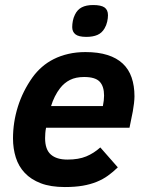

<svg xmlns="http://www.w3.org/2000/svg" viewBox="-20 -736 587 771"><path d="M165 -223.1Q162.6 -211.9 161.9 -200.9Q161.1 -189.9 161.1 -181.2Q161.1 -135.7 184.1 -115.5Q207 -95.2 251 -95.2Q295.4 -95.2 326.2 -107.9Q356.9 -120.6 382.8 -144L453.1 -64Q434.1 -45.4 413.8 -30.8Q393.6 -16.1 368.4 -5.9Q343.3 4.4 312 9.8Q280.8 15.1 240.2 15.1Q183.6 15.1 144 0Q104.5 -15.1 79.6 -41.5Q54.7 -67.9 43.5 -103.5Q32.2 -139.2 32.2 -180.2Q32.2 -245.1 51.8 -307.6Q71.3 -370.1 110.8 -425.8Q127 -448.2 148.2 -466.8Q169.4 -485.4 196 -498.8Q222.7 -512.2 254.4 -519.5Q286.1 -526.9 323.2 -526.9Q374.5 -526.9 411.6 -515.1Q448.7 -503.4 472.9 -480.7Q497.1 -458 508.5 -424.8Q520 -391.6 520 -349.1Q520 -338.4 518.1 -321Q516.1 -303.7 513.2 -288.1L500 -223.1ZM393.1 -310.1Q395.5 -322.3 396.7 -332.3Q397.9 -342.3 397.9 -352.1Q397.9 -389.6 380.1 -408.2Q362.3 -426.8 317.9 -426.8Q284.2 -426.8 261 -415Q237.8 -403.3 221.2 -381.8Q210 -367.7 200.4 -348.6Q190.9 -329.6 185.1 -310.1ZM413.6 -674.8Q413.6 -663.1 410.4 -648.7Q407.2 -634.3 399.9 -622.1Q389.2 -603.5 371.1 -595.7Q353 -587.9 326.7 -587.9Q295.9 -587.9 283 -598.1Q270 -608.4 270 -627Q270 -639.2 272.5 -652.1Q274.9 -665 280.8 -676.8Q290.5 -697.3 308.3 -706.5Q326.2 -715.8 354 -715.8Q385.7 -715.8 399.7 -706.1Q413.6 -696.3 413.6 -674.8Z"/></svg>

Font: Clear Sans
Style: Bold Italic
Weight: 700
Italic angle: -12°
Foundry: Intel Corporation
Version: Version 1.00